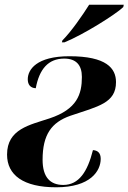

<svg xmlns="http://www.w3.org/2000/svg" viewBox="-20 -786 546 816"><path d="M245 -614 243 -606H254C335 -639 472 -725 504 -756L506 -766H359C330 -720 283 -652 245 -614ZM219 10C365 10 408 -60 408 -111C408 -137 394 -147 375 -148C352 -56 315 0 249 0C193 0 161 -33 161 -107C161 -214 199 -266 279 -294C398 -334 473 -348 473 -437C473 -496 432 -547 275 -547C135 -547 98 -490 98 -449C98 -428 108 -412 132 -411C147 -492 185 -537 253 -537C304 -537 328 -509 328 -459C328 -386 308 -322 191 -283C107 -255 10 -238 10 -129C10 -42 79 10 219 10Z"/></svg>

Font: Noto Serif Display Condensed ExtraBold
Style: Italic
Weight: 800
Width: 3
Italic angle: -12°
Designer: Monotype Design Team
Foundry: Monotype Imaging Inc.
Version: Version 2.009